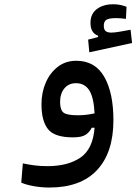

<svg xmlns="http://www.w3.org/2000/svg" viewBox="-20 -631 629 886"><path d="M208 234.4Q173.3 234.4 138.4 228.5Q103.5 222.7 78.1 211.9L85.4 123Q114.3 128.9 140.4 132.3Q166.5 135.7 199.2 135.7Q292.5 135.7 350.6 96.7Q408.7 57.6 416.5 -41.5H403.3Q392.6 -20 374.3 -8.5Q356 2.9 316.9 2.9Q231.4 2.9 201.4 -35.2Q171.4 -73.2 171.4 -149.9Q171.4 -204.1 191.2 -249.8Q210.9 -295.4 247.1 -323Q283.2 -350.6 332 -350.6Q418.5 -350.6 460.9 -276.9Q503.4 -203.1 503.4 -76.7Q503.4 72.8 428 153.6Q352.5 234.4 208 234.4ZM416.5 -107.9Q412.6 -182.1 391.6 -214.6Q370.6 -247.1 330.6 -247.1Q296.9 -247.1 277.1 -223.1Q257.3 -199.2 257.3 -160.2Q257.3 -123.5 273.2 -111.3Q289.1 -99.1 338.4 -99.1Q359.4 -99.1 377.7 -101.3Q396 -103.5 416.5 -107.9ZM392.1 -389.6 386.7 -448.2 432.6 -460V-466.3Q397.5 -478.5 397.5 -525.4Q397.5 -566.9 426.8 -589.1Q456.1 -611.3 502 -611.3Q522.5 -611.3 537.1 -607.9Q551.8 -604.5 564 -599.6L561 -543.9Q534.7 -547.4 515.1 -547.4Q482.9 -547.4 470.9 -539.6Q459 -531.7 459 -512.7Q459 -494.1 467.8 -487.3Q476.6 -480.5 494.1 -480.5Q508.3 -480.5 534.4 -485.1Q560.5 -489.7 582.5 -493.7L589.4 -432.6Z"/></svg>

Font: Cascadia Code NF
Style: Regular
Weight: 400
Monospace: yes
Designer: Aaron Bell
Foundry: Saja Typeworks
Version: Version 2404.023; ttfautohint (v1.8.4)